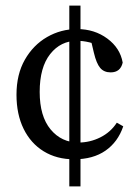

<svg xmlns="http://www.w3.org/2000/svg" viewBox="-20 -626 501 687"><path d="M268 41H228V-606H268ZM256 -480Q197 -480 159.5 -432.5Q122 -385 122 -297Q122 -210 161 -163Q200 -116 261 -116Q302 -116 339 -134.5Q376 -153 398 -187L421 -174Q402 -118 357.5 -87Q313 -56 245 -56Q183 -56 136.5 -84.5Q90 -113 64.5 -165Q39 -217 39 -287Q39 -360 69 -412.5Q99 -465 148.5 -493.5Q198 -522 256 -522Q318 -522 364 -488Q410 -454 419 -402Q411 -367 376 -367Q352 -367 338.5 -383Q325 -399 316 -437L303 -492L346 -457Q323 -469 300 -474.5Q277 -480 256 -480Z"/></svg>

Font: Lisu Bosa Light
Style: Regular
Weight: 300
Designer: David Morse, Annie Olsen, Victor Gaultney, Frank Grießhammer (Latin)
Foundry: SIL International
Version: Version 2.000